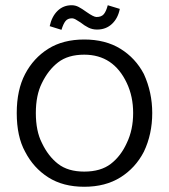

<svg xmlns="http://www.w3.org/2000/svg" viewBox="-20 -707 646 734"><path d="M44 0ZM530 -424Q562 -354 562 -275Q562 -194 530 -127Q498 -65 440.5 -29Q383 7 302 7Q221 7 164.5 -29Q108 -65 76 -127Q44 -185 44 -275Q44 -363 76 -424Q108 -485 164.5 -520.5Q221 -556 302 -556Q383 -556 440.5 -520.5Q498 -485 530 -424ZM465 -161Q489 -211 489 -275Q489 -338 465 -389Q414 -498 302 -498Q240 -498 202 -468.5Q164 -439 140 -389Q117 -343 117 -275Q117 -206 140 -161Q164 -110 202 -80.5Q240 -51 302 -51Q365 -51 403.5 -80.5Q442 -110 465 -161ZM311 -661Q338 -642 349 -642Q368 -642 377 -653Q386 -664 392 -687L438 -673Q431 -637 408 -615.5Q385 -594 351 -594Q333 -594 318 -601.5Q303 -609 288 -621Q284 -623 273.5 -630Q263 -637 255 -637Q239 -637 230.5 -626.5Q222 -616 215 -593L170 -607Q178 -644 200 -665.5Q222 -687 254 -687Q268 -687 280.5 -680.5Q293 -674 311 -661Z"/></svg>

Font: Cambay Devanagari
Style: Regular
Weight: 400
Designer: Pooja Saxena
Foundry: Pooja Saxena
Version: Version 1.180;PS 001.180;hotconv 1.0.70;makeotf.lib2.5.58329